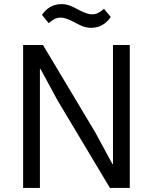

<svg xmlns="http://www.w3.org/2000/svg" viewBox="-20 -918 747 938"><path d="M426 -782C472 -782 503 -808 521 -835L488 -875C468 -858 452 -848 430 -848C413 -848 392 -855 360 -872C339 -883 315 -898 280 -898C234 -898 203 -872 185 -845L218 -805C238 -822 254 -832 276 -832C293 -832 314 -825 346 -808C367 -797 391 -782 426 -782ZM517 0H614V-698H532V-117H529L445 -272L190 -698H93V0H175V-581H178L262 -426Z"/></svg>

Font: IBM Plex Thai Looped
Style: Regular
Weight: 400
Designer: Mike Abbink, Paul van der Laan, Pieter van Rosmalen, Ben Mitchell, Mark Frömberg
Foundry: Bold Monday
Version: Version 1.0